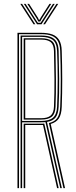

<svg xmlns="http://www.w3.org/2000/svg" viewBox="-20 -969 391 989"><path d="M70 0V-800H192Q225.8 -800 249 -791.8Q272.2 -783.5 284.6 -763.2Q297 -743 298 -707Q300.5 -631 300.6 -559.8Q300.8 -488.5 298 -418Q296.5 -379.5 283.4 -359.4Q270.2 -339.2 241.2 -330.5L315 0H306.8L231.8 -335.2Q261.5 -342 274.9 -361.1Q288.2 -380.2 290 -418Q293.2 -489.2 293 -561.4Q292.8 -633.5 290 -707Q289 -738.2 278.5 -757.1Q268 -776 246.8 -784.5Q225.5 -793 192 -793H78V0ZM102 0V-332H191Q196 -332 200.1 -332.1Q204.2 -332.2 208 -332.5L282.2 0H274L201.5 -325.2Q199 -325 196.4 -325Q193.8 -325 191 -325H110V0ZM86 0V-786H192Q223 -786 242.5 -778.1Q262 -770.2 271.6 -752.9Q281.2 -735.5 282 -707Q284 -638.2 284.8 -563.8Q285.5 -489.2 282 -419Q280.2 -382 266.4 -364Q252.5 -346 222 -341L298.5 0H290.5L214.2 -340Q208.2 -339.5 202.4 -339.2Q196.5 -339 191 -339H94V0ZM94 -346H191Q233.5 -346 252.9 -362.8Q272.2 -379.5 274 -419Q277.2 -491.2 277.1 -562.4Q277 -633.5 274 -706Q272.2 -748.5 251.5 -763.8Q230.8 -779 192 -779H94ZM102 -353V-772H192Q227.2 -772 246.2 -758.4Q265.2 -744.8 266 -706Q267.5 -632.5 268.1 -561Q268.8 -489.5 266 -419Q264.8 -383.2 247.1 -368.1Q229.5 -353 191 -353ZM110 -360H191Q225.2 -360 241 -373.8Q256.8 -387.5 258 -420Q261 -491.2 260.5 -561.9Q260 -632.5 258 -706Q257.2 -738 241.8 -751.5Q226.2 -765 192 -765H110ZM84.8 -949H93.8L161.8 -844H152.8ZM102.8 -949H111.8L165 -866.5L175.2 -851.5H189.2L199.2 -866.5L252.8 -949H261.8L193.8 -844H170.8ZM120.8 -949H129.8L176.5 -875.8L179.2 -868H185.2L188 -875.8L234.8 -949H243.8L194.2 -871.2L187.2 -858.2H177.2L170.5 -871.2ZM270.8 -949H279.8L211.8 -844H202.8Z"/></svg>

Font: Big Shoulders Inline Text SC Thin
Style: Regular
Weight: 100
Designer: Patric King
Foundry: XO Type Co
Version: Version 2.002